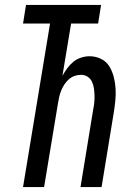

<svg xmlns="http://www.w3.org/2000/svg" viewBox="-20 -755 540 775"><path d="M73 0 182 -660H73L85 -735H388L376 -660H267L232 -449Q241 -465 251.5 -479.5Q262 -494 276 -505.5Q290 -517 307.5 -522.5Q325 -528 341 -528Q366 -528 387.5 -517.5Q409 -507 421 -487.5Q433 -468 439 -445Q445 -422 446.5 -398Q448 -374 445.5 -349Q443 -324 439 -299L390 0H305L356 -312Q359 -326 360.5 -341Q362 -356 361.5 -370.5Q361 -385 359 -399Q357 -413 351 -425.5Q345 -438 333.5 -445.5Q322 -453 307 -453Q294 -453 281 -448.5Q268 -444 257.5 -434.5Q247 -425 239.5 -413.5Q232 -402 227 -389.5Q222 -377 219 -364Q216 -351 214 -338L158 0Z"/></svg>

Font: Iosevka Term Curly Medium
Style: Italic
Weight: 500
Italic angle: -9°
Designer: Belleve Invis
Foundry: Belleve Invis
Version: Version 32.3.0